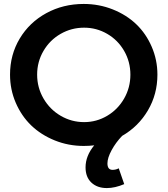

<svg xmlns="http://www.w3.org/2000/svg" viewBox="-20 -729 849 972"><path d="M776.9 -351.1Q776.9 -252 728.8 -170.2Q680.7 -88.4 598.1 -41Q565.9 -7.3 544.9 31.5Q523.9 70.3 523.9 98.1Q523.9 130.9 549.8 130.9Q566.9 130.9 581.1 123L608.9 203.1Q562 223.1 521 223.1Q472.2 223.1 442.6 195.3Q413.1 167.5 413.1 118.2Q413.1 60.1 457 6.8Q431.6 9.8 403.8 9.8Q326.2 9.8 256.8 -18.3Q187.5 -46.4 137.9 -94.2Q88.4 -142.1 59.6 -209Q30.8 -275.9 30.8 -351.1Q30.8 -451.7 79.8 -533.7Q128.9 -615.7 214.4 -662.4Q299.8 -709 403.8 -709Q481.4 -709 550.8 -681.4Q620.1 -653.8 669.7 -606.4Q719.2 -559.1 748 -492.4Q776.9 -425.8 776.9 -351.1ZM405.8 -110.8Q468.8 -110.8 522.7 -142.8Q576.7 -174.8 608.4 -230.2Q640.1 -285.6 640.1 -351.1Q640.1 -416.5 608.4 -471.4Q576.7 -526.4 522.7 -557.6Q468.8 -588.9 405.8 -588.9Q341.8 -588.9 287.1 -557.6Q232.4 -526.4 200.2 -471.4Q168 -416.5 168 -351.1Q168 -285.6 200.4 -230Q232.9 -174.3 287.6 -142.6Q342.3 -110.8 405.8 -110.8Z"/></svg>

Font: Montserrat-Arabic Medium
Style: Regular
Weight: 500
Designer: Mohamed Gaber
Foundry: Kief Type Foundry
Version: Version 5.008;PS 005.008;hotconv 1.0.88;makeotf.lib2.5.64775